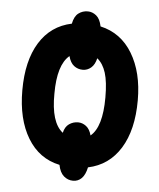

<svg xmlns="http://www.w3.org/2000/svg" viewBox="-50 -647 623 750"><g transform="rotate(5 262.0 -272.0)"><path d="M488.8 -274.9Q488.8 -158.7 444.1 -86.4Q399.4 -14.2 317.9 2.9Q311.5 32.7 297.6 46.4Q283.7 60.1 264.2 60.1Q243.7 60.1 227.8 46.4Q211.9 32.7 206.1 2.9Q125 -14.2 80.6 -87.9Q36.1 -161.6 36.1 -274.9Q36.1 -390.6 80.3 -462.2Q124.5 -533.7 206.1 -550.8Q211.9 -580.1 227.8 -592Q243.7 -604 264.2 -604Q282.2 -604 297.6 -591.6Q313 -579.1 318.8 -549.8Q399.9 -531.7 444.3 -458Q488.8 -384.3 488.8 -274.9ZM361.8 -274.9Q361.8 -335.9 350.8 -371.1Q339.8 -406.2 316.9 -424.8Q311 -399.4 296.6 -387.2Q282.2 -375 264.2 -375Q244.6 -375 229.7 -386.5Q214.8 -397.9 208 -423.8Q162.1 -385.7 162.1 -272.9Q160.6 -159.7 208 -123Q213.4 -147 229.2 -158Q245.1 -168.9 264.2 -168.9Q281.2 -168.9 295.9 -157.7Q310.5 -146.5 316.9 -122.1Q361.8 -159.2 361.8 -274.9Z"/></g></svg>

Font: Open Sans Condensed
Style: Bold
Weight: 700
Width: 3
Designer: Monotype Design Team
Foundry: Monotype Imaging Inc.
Version: Version 3.003; ttfautohint (v1.8.4)